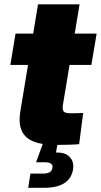

<svg xmlns="http://www.w3.org/2000/svg" viewBox="-20 -681 476 905"><path d="M435.5 -522.5 410.6 -375H28.8L53.2 -522.5ZM159.2 -660.6H355L276.4 -185.5Q272.9 -164.1 280.5 -155.5Q288.1 -147 313 -147Q325.2 -147 344.7 -147.5Q364.3 -147.9 372.1 -148.4L353 -1.5Q335 0.5 304.4 1.2Q273.9 2 242.2 2Q142.6 2 102.5 -36.1Q62.5 -74.2 75.7 -154.8ZM112.8 204.1 123.5 137.2H183.6Q203.1 137.2 214.1 130.6Q225.1 124 227.1 110.4Q229.5 97.2 220.9 90.6Q212.4 84 192.4 84H149.9L187.5 -19.5H254.4L251 0L243.7 38.1Q288.6 36.6 309.3 59.6Q330.1 82.5 324.2 118.2Q316.9 160.6 283 182.4Q249 204.1 189.9 204.1Z"/></svg>

Font: Inter 28pt Black
Style: Italic
Weight: 900
Italic angle: -9.3988°
Designer: Rasmus Andersson
Foundry: rsms
Version: Version 4.001;git-66647c0bb